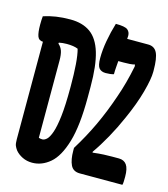

<svg xmlns="http://www.w3.org/2000/svg" viewBox="-114 -846 827 945"><g transform="rotate(15 300.0 -373.5)"><path d="M595 0H378Q344 0 331 -27Q318 -54 318 -100V-114Q362 -185 396 -257.5Q430 -330 459 -415Q472 -452 483 -492.5Q494 -533 503 -578L502 -588Q490 -585 476.5 -584Q463 -583 446 -583H418Q417 -567 415.5 -550.5Q414 -534 414 -515Q397 -510 373 -510Q351 -510 339.5 -523Q328 -536 328 -575Q328 -616 336.5 -663.5Q345 -711 359 -757Q406 -757 419.5 -746Q433 -735 433 -716Q433 -708 432 -700H539Q571 -700 584.5 -673Q598 -646 598 -583V-576Q598 -540 579.5 -472Q561 -404 524 -322Q500 -267 470.5 -214Q441 -161 412 -120V-115Q445 -119 468 -120Q491 -121 511 -121H545Q571 -121 584.5 -102.5Q598 -84 598 -42Q598 -29 597.5 -17Q597 -5 595 0ZM138 -720Q200 -720 240 -691.5Q280 -663 299.5 -598.5Q319 -534 319 -425V-371Q319 -227 294 -143.5Q269 -60 227.5 -25Q186 10 137 10Q110 10 87.5 -1Q65 -12 51 -29Q43 -40 39 -50Q35 -60 35 -82V-579Q14 -579 7 -598Q0 -617 0 -657Q0 -670 0.5 -680Q1 -690 2 -700Q33 -710 65.5 -715Q98 -720 138 -720ZM138 -117Q142 -116 146 -115Q150 -114 156 -114Q167 -114 178.5 -124.5Q190 -135 200.5 -164.5Q211 -194 217.5 -249.5Q224 -305 224 -396V-405Q224 -465 220.5 -513Q217 -561 209 -590Q188 -599 152 -599Q141 -599 131 -598Q121 -597 112 -595L111 -590Q126 -577 132 -559Q138 -541 138 -511Z"/></g></svg>

Font: Recursive Mn Csl St SmB
Style: Regular
Weight: 600
Monospace: yes
Version: Version 1.079;hotconv 1.0.112;makeotfexe 2.5.65598; ttfautoh